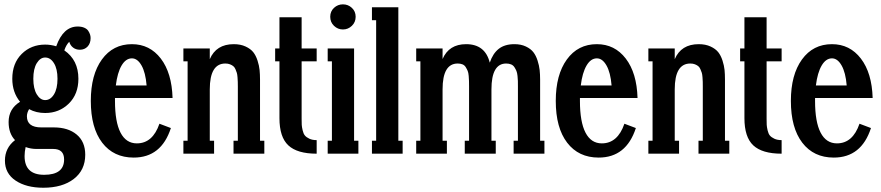

<svg xmlns="http://www.w3.org/2000/svg" viewBox="-20 -714 4092 892"><path d="M351.1 -482.9Q332.5 -482.9 319.3 -493.2Q306.2 -503.4 301.8 -520Q287.1 -505.4 278.8 -480Q344.2 -435.1 344.2 -348.1Q344.2 -276.4 299.6 -232.7Q254.9 -189 189.9 -189Q147.9 -189 115.2 -207Q105 -189.9 105 -173.8Q105 -122.1 171.9 -122.1H230Q296.4 -122.1 336.2 -88.9Q376 -55.7 376 4.9Q376 76.2 323 117.2Q270 158.2 181.2 158.2Q102.1 158.2 52.5 125Q2.9 91.8 2.9 32.2Q2.9 -26.9 49.8 -63Q20 -94.2 20 -147Q20 -208.5 73.2 -241.2Q37.1 -285.2 37.1 -348.1Q37.1 -419.9 80.8 -463.4Q124.5 -506.8 189.9 -506.8Q215.3 -506.8 241.2 -499Q273.9 -590.8 340.8 -590.8Q358.9 -590.8 371.6 -585.2Q384.3 -579.6 390.1 -570.6Q396 -561.5 398.4 -553.5Q400.9 -545.4 400.9 -537.1Q400.9 -512.7 387 -497.8Q373 -482.9 351.1 -482.9ZM189.9 -249Q214.4 -249 230.7 -275.4Q247.1 -301.8 247.1 -348.1Q247.1 -394 230.7 -420.4Q214.4 -446.8 189.9 -446.8Q167 -446.8 150.9 -420.7Q134.8 -394.5 134.8 -348.1Q134.8 -302.2 150.9 -275.6Q167 -249 189.9 -249ZM227.1 -22H148.9Q123.5 -22 99.1 -30.8Q94.2 -8.8 94.2 11.2Q94.2 98.1 185.1 98.1Q277.8 98.1 277.8 26.9Q277.8 -22 227.1 -22Z M615.7 -47.9Q689.5 -47.9 720.7 -139.2L773.9 -119.1Q729.5 18.1 601.1 18.1Q507.8 18.1 454.8 -51Q401.9 -120.1 401.9 -245.1Q401.9 -366.7 453.4 -437.7Q504.9 -508.8 592.8 -508.8Q675.8 -508.8 727.1 -441.9Q778.3 -375 781.7 -258.8H514.2V-245.1Q514.2 -147.5 540 -97.7Q565.9 -47.9 615.7 -47.9ZM592.8 -442.9Q564.5 -442.9 544.9 -409.7Q525.4 -376.5 518.1 -316.9H661.1Q656.2 -377 637.5 -409.9Q618.7 -442.9 592.8 -442.9Z M1188 -344.2V-60.1H1208V0H1064.9V-60.1H1085V-312Q1085 -326.2 1084.7 -333.7Q1084.5 -341.3 1083.5 -354.7Q1082.5 -368.2 1080.3 -375.5Q1078.1 -382.8 1074 -392.3Q1069.8 -401.9 1063.7 -406.7Q1057.6 -411.6 1048.3 -415.3Q1039.1 -418.9 1026.9 -418.9Q954.6 -418.9 954.6 -298.8V-60.1H974.6V0H832V-60.1H851.6V-429.2H832V-488.8H954.6V-439Q984.4 -508.8 1065.9 -508.8Q1097.7 -508.8 1120.8 -498Q1144 -487.3 1156.5 -471.7Q1168.9 -456.1 1176.5 -432.4Q1184.1 -408.7 1186 -388.9Q1188 -369.1 1188 -344.2Z M1451.2 -488.8V-429.2H1381.3V-162.1Q1381.3 -144 1381.8 -134.3Q1382.3 -124.5 1386 -108.6Q1389.6 -92.8 1396.5 -84.5Q1403.3 -76.2 1417.2 -69.6Q1431.2 -63 1451.2 -63V0Q1360.8 0 1319.6 -38.6Q1278.3 -77.1 1278.3 -165V-429.2H1258.3V-488.8H1278.3V-633.8H1381.3V-488.8Z M1514.2 -636.2Q1514.2 -661.1 1531.7 -677.5Q1549.3 -693.8 1573.2 -693.8Q1597.2 -693.8 1614.7 -677.5Q1632.3 -661.1 1632.3 -636.2Q1632.3 -610.8 1614.7 -594Q1597.2 -577.1 1573.2 -577.1Q1549.3 -577.1 1531.7 -594Q1514.2 -610.8 1514.2 -636.2ZM1645 0H1502.4V-60.1H1522V-429.2H1502.4V-488.8H1625V-60.1H1645Z M1850.6 0H1708V-60.1H1727.5V-620.1H1708V-680.2H1830.6V-60.1H1850.6Z M2489.3 -344.2V-60.1H2509.3V0H2366.2V-60.1H2386.2V-312Q2386.2 -328.6 2386 -337.6Q2385.7 -346.7 2384.3 -361.3Q2382.8 -376 2379.2 -384.5Q2375.5 -393.1 2369.9 -401.9Q2364.3 -410.6 2354.5 -414.8Q2344.7 -418.9 2331.5 -418.9Q2263.2 -418.9 2263.2 -298.8V-60.1H2283.2V0H2139.2V-60.1H2159.2V-312Q2159.2 -329.1 2158.9 -337.6Q2158.7 -346.2 2157.5 -361.3Q2156.2 -376.5 2152.8 -384.5Q2149.4 -392.6 2143.8 -401.9Q2138.2 -411.1 2128.7 -415Q2119.1 -418.9 2106.4 -418.9Q2036.1 -418.9 2036.1 -298.8V-60.1H2056.2V0H1913.6V-60.1H1933.1V-429.2H1913.6V-488.8H2036.1V-439.9Q2065.9 -508.8 2145.5 -508.8Q2233.9 -508.8 2255.4 -422.9Q2269.5 -465.3 2297.1 -487.1Q2324.7 -508.8 2370.1 -508.8Q2400.4 -508.8 2423.1 -498Q2445.8 -487.3 2458 -471.4Q2470.2 -455.6 2477.5 -432.4Q2484.9 -409.2 2487.1 -388.9Q2489.3 -368.7 2489.3 -344.2Z M2775.9 -47.9Q2849.6 -47.9 2880.9 -139.2L2934.1 -119.1Q2889.6 18.1 2761.2 18.1Q2668 18.1 2615 -51Q2562 -120.1 2562 -245.1Q2562 -366.7 2613.5 -437.7Q2665 -508.8 2752.9 -508.8Q2835.9 -508.8 2887.2 -441.9Q2938.5 -375 2941.9 -258.8H2674.3V-245.1Q2674.3 -147.5 2700.2 -97.7Q2726.1 -47.9 2775.9 -47.9ZM2752.9 -442.9Q2724.6 -442.9 2705.1 -409.7Q2685.5 -376.5 2678.2 -316.9H2821.3Q2816.4 -377 2797.6 -409.9Q2778.8 -442.9 2752.9 -442.9Z M3348.1 -344.2V-60.1H3368.2V0H3225.1V-60.1H3245.1V-312Q3245.1 -326.2 3244.9 -333.7Q3244.6 -341.3 3243.7 -354.7Q3242.7 -368.2 3240.5 -375.5Q3238.3 -382.8 3234.1 -392.3Q3230 -401.9 3223.9 -406.7Q3217.8 -411.6 3208.5 -415.3Q3199.2 -418.9 3187 -418.9Q3114.7 -418.9 3114.7 -298.8V-60.1H3134.8V0H2992.2V-60.1H3011.7V-429.2H2992.2V-488.8H3114.7V-439Q3144.5 -508.8 3226.1 -508.8Q3257.8 -508.8 3281 -498Q3304.2 -487.3 3316.7 -471.7Q3329.1 -456.1 3336.7 -432.4Q3344.2 -408.7 3346.2 -388.9Q3348.1 -369.1 3348.1 -344.2Z M3611.3 -488.8V-429.2H3541.5V-162.1Q3541.5 -144 3542 -134.3Q3542.5 -124.5 3546.1 -108.6Q3549.8 -92.8 3556.6 -84.5Q3563.5 -76.2 3577.4 -69.6Q3591.3 -63 3611.3 -63V0Q3521 0 3479.7 -38.6Q3438.5 -77.1 3438.5 -165V-429.2H3418.5V-488.8H3438.5V-633.8H3541.5V-488.8Z M3868.2 -47.9Q3941.9 -47.9 3973.1 -139.2L4026.4 -119.1Q3981.9 18.1 3853.5 18.1Q3760.3 18.1 3707.3 -51Q3654.3 -120.1 3654.3 -245.1Q3654.3 -366.7 3705.8 -437.7Q3757.3 -508.8 3845.2 -508.8Q3928.2 -508.8 3979.5 -441.9Q4030.8 -375 4034.2 -258.8H3766.6V-245.1Q3766.6 -147.5 3792.5 -97.7Q3818.4 -47.9 3868.2 -47.9ZM3845.2 -442.9Q3816.9 -442.9 3797.4 -409.7Q3777.8 -376.5 3770.5 -316.9H3913.6Q3908.7 -377 3889.9 -409.9Q3871.1 -442.9 3845.2 -442.9Z"/></svg>

Font: Margherita Bold
Style: Regular
Weight: 700
Designer: James Puckett
Foundry: Dunwich Type Founders
Version: Version 1.008;hotconv 1.0.109;makeotfexe 2.5.65596